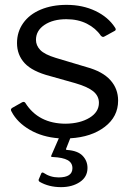

<svg xmlns="http://www.w3.org/2000/svg" viewBox="-20 -560 552 790"><path d="M252 52Q251 54 252 55.5Q253 57 256 57Q300 60 320 81Q340 102 340 131Q340 168 308.5 189Q277 210 231 210Q181 210 143 188Q138 184 139 179L150 153Q153 148 159 151Q187 170 221 170Q278 170 278 132Q278 110 258.5 99Q239 88 197 86Q192 86 191 85Q190 84 191 80L222 9Q154 4 102.5 -26Q51 -56 28 -100Q25 -105 25 -108Q25 -113 30 -116L69 -138Q79 -144 84 -137Q138 -51 251 -51Q310 -52 348.5 -75.5Q387 -99 387 -137Q387 -165 364 -184Q341 -203 289 -218L186 -247Q113 -266 81.5 -300Q50 -334 50 -383Q50 -429 75.5 -465Q101 -501 147.5 -520.5Q194 -540 254 -540Q320 -540 372.5 -515Q425 -490 453 -447Q460 -437 452 -433L410 -410Q406 -408 404 -408Q400 -408 395 -413Q374 -444 337.5 -462.5Q301 -481 253 -481Q198 -481 163 -457.5Q128 -434 128 -396Q128 -373 145.5 -354.5Q163 -336 209 -322L336 -284Q402 -266 434 -230.5Q466 -195 466 -146Q466 -80 411 -38Q356 4 269 9Z"/></svg>

Font: Libre Franklin
Style: Regular
Weight: 400
Designer: Pablo Impallari, Rodrigo Fuenzalida
Foundry: Impallari Type
Version: Version 1.001; ttfautohint (v1.4.1)